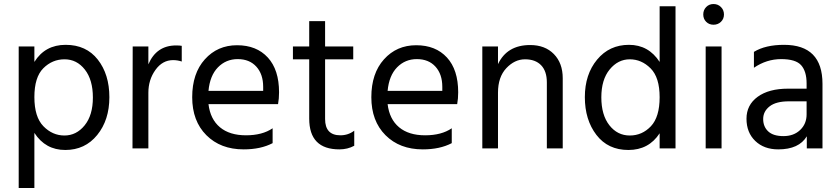

<svg xmlns="http://www.w3.org/2000/svg" viewBox="-20 -738 4178 955"><path d="M301 -443Q240 -443 195.5 -398.5Q151 -354 151 -255Q151 -156 196 -110Q241 -64 300.5 -64Q360 -64 401 -114.5Q442 -165 442 -253Q442 -341 402 -392Q362 -443 301 -443ZM151 197H73V-507H151V-430Q204 -515 306.5 -515Q409 -515 466.5 -441.5Q524 -368 524 -254.5Q524 -141 463.5 -66.5Q403 8 304.5 8Q206 8 151 -77Z M718 0H639L640 -507H718V-418Q758 -512 856 -512Q874 -512 884 -510V-432Q863 -439 841 -439Q788 -439 753 -390Q718 -341 718 -277Z M1017 -286H1289V-306Q1289 -369 1255 -406.5Q1221 -444 1162.5 -444Q1104 -444 1064 -403Q1024 -362 1017 -286ZM1192 5Q1077 5 1006.5 -65.5Q936 -136 936 -254.5Q936 -373 999 -443Q1062 -513 1159 -513Q1256 -513 1312 -452Q1368 -391 1368 -279Q1368 -247 1363 -220H1017Q1026 -145 1074 -105Q1122 -65 1203.5 -65Q1285 -65 1336 -100V-26Q1277 5 1192 5Z M1668 5Q1518 5 1518 -148V-443H1437V-507H1518V-633H1597V-507H1737V-443H1597V-146Q1597 -65 1673 -65Q1712 -65 1742 -88V-13Q1709 5 1668 5Z M1908 -286H2180V-306Q2180 -369 2146 -406.5Q2112 -444 2053.5 -444Q1995 -444 1955 -403Q1915 -362 1908 -286ZM2083 5Q1968 5 1897.5 -65.5Q1827 -136 1827 -254.5Q1827 -373 1890 -443Q1953 -513 2050 -513Q2147 -513 2203 -452Q2259 -391 2259 -279Q2259 -247 2254 -220H1908Q1917 -145 1965 -105Q2013 -65 2094.5 -65Q2176 -65 2227 -100V-26Q2168 5 2083 5Z M2779 0H2700V-328Q2700 -384 2671.5 -413.5Q2643 -443 2591.5 -443Q2540 -443 2498.5 -399Q2457 -355 2457 -277V0H2379V-507H2457V-419Q2502 -514 2617 -514Q2691 -514 2735 -469Q2779 -424 2779 -349Z M3340 0H3261V-75Q3207 8 3105.5 8Q3004 8 2946.5 -67Q2889 -142 2889 -255Q2889 -368 2950 -441.5Q3011 -515 3108.5 -515Q3206 -515 3261 -430V-707H3340ZM3112.5 -443Q3054 -443 3012.5 -392.5Q2971 -342 2971 -254Q2971 -166 3011 -115Q3051 -64 3112.5 -64Q3174 -64 3217.5 -110Q3261 -156 3261 -254.5Q3261 -353 3216 -398Q3171 -443 3112.5 -443Z M3566 -703Q3581 -688 3581 -666Q3581 -644 3566 -629.5Q3551 -615 3529 -615Q3507 -615 3492.5 -629.5Q3478 -644 3478 -666Q3478 -688 3492.5 -703Q3507 -718 3529 -718Q3551 -718 3566 -703ZM3569 0H3490V-507H3569Z M3851 5Q3780 5 3736.5 -37Q3693 -79 3693 -147.5Q3693 -216 3748.5 -256.5Q3804 -297 3900 -297H3992V-323Q3992 -383 3965 -413.5Q3938 -444 3865.5 -444Q3793 -444 3730 -401V-480Q3787 -515 3880 -515Q4071 -515 4071 -321V0H3993V-60Q3954 5 3851 5ZM3992 -169V-234H3904Q3840 -234 3808 -209Q3776 -184 3776 -146Q3776 -108 3801 -84.5Q3826 -61 3877 -61Q3928 -61 3960 -91.5Q3992 -122 3992 -169Z"/></svg>

Font: Hind Kochi
Style: Regular
Weight: 400
Designer: Dhruvi Tolia
Foundry: Indian Type Foundry
Version: Version 0.702;PS 1.0;hotconv 1.0.81;makeotf.lib2.5.63406